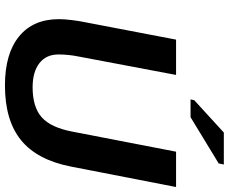

<svg xmlns="http://www.w3.org/2000/svg" viewBox="-95 -828 933 783"><g transform="rotate(90 371.5 -436.5)"><path d="M328.1 9.8Q199.2 9.8 128.7 -47.6Q58.1 -105 58.1 -210.4Q58.1 -231.9 61.8 -262Q65.4 -292 69.3 -310.1L141.6 -688H285.6L210.9 -292.5Q202.1 -250 202.1 -208.5Q202.1 -158.2 237.8 -130.6Q273.4 -103 335.9 -103Q416.5 -103 458.3 -140.1Q500 -177.2 516.6 -264.2L598.6 -688H742.7L659.2 -258.8Q632.3 -121.6 551.8 -55.9Q471.2 9.8 328.1 9.8ZM646.5 -861.8 458 -747.1H385.3L388.7 -762.2L520.5 -882.8H650.9Z"/></g></svg>

Font: Arimo
Style: Bold Italic
Weight: 700
Italic angle: -12°
Designer: Steve Matteson
Foundry: Monotype Imaging Inc.
Version: Version 1.33